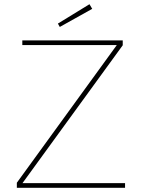

<svg xmlns="http://www.w3.org/2000/svg" viewBox="-20 -892 674 912"><path d="M60 0V-24L545 -692L557 -678H86V-700H563V-677L78 -10L75 -22H574V0ZM264 -764 255 -780 405 -872 418 -850Z"/></svg>

Font: Lexend Deca Thin
Style: Regular
Weight: 250
Designer: Bonnie Shaver-Troup, Thomas Jockin
Foundry: Lexend
Version: Version 1.007